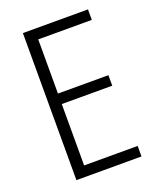

<svg xmlns="http://www.w3.org/2000/svg" viewBox="-134 -795 719 876"><g transform="rotate(-20 225.5 -357.0)"><path d="M84 0V-714H400V-663H140V-400H385V-349H140V-51H400V0Z"/></g></svg>

Font: Noto Sans Display Light Narrow
Style: Regular
Weight: 300
Width: 4
Designer: Monotype Design team
Foundry: Monotype Imaging Inc.
Version: Version 1.000